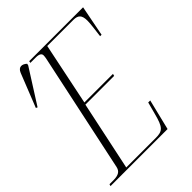

<svg xmlns="http://www.w3.org/2000/svg" viewBox="-227 -832 940 940"><g transform="rotate(-45 243.0 -362.5)"><path d="M1 -525 114 -703 116 -712C98 -729 74 -733 62 -703L-7 -529ZM-19 0H376L415 -159H401L385 -99C365 -21 352 -10 303 -10H100L176 -369H375L378 -380H180L247 -704H428C460 -704 474 -691 474 -653C474 -631 469 -598 464 -555H474L505 -714H132L130 -704H168C191 -704 202 -697 202 -684C202 -678 201 -671 199 -661L68 -45C63 -22 48 -10 11 -10H-16Z"/></g></svg>

Font: Noto Serif Display ExtraCondensed ExtraLight
Style: Italic
Weight: 200
Width: 2
Italic angle: -12°
Designer: Monotype Design Team
Foundry: Monotype Imaging Inc.
Version: Version 2.009